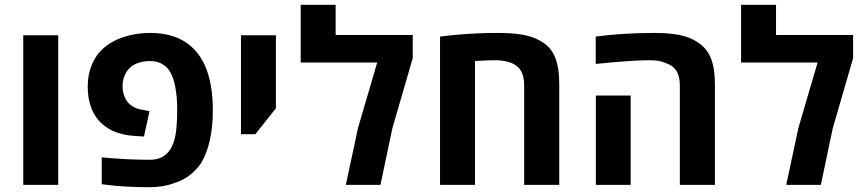

<svg xmlns="http://www.w3.org/2000/svg" viewBox="-20 -780 3656 810"><path d="M78.1 -631.3H225.6V0H78.1Z M432.6 0 409.2 -2.9V-116.2Q511.7 -106 612.8 -106Q659.2 -106 686.5 -134.8Q702.1 -150.4 711.4 -176.8Q720.7 -203.1 723.6 -232.9Q726.1 -257.3 726.8 -274.2Q727.5 -291 727.5 -315.9Q727.5 -346.2 725.6 -368.7Q723.6 -391.1 718.8 -417Q705.6 -482.4 671.9 -504.9Q647.9 -522.5 616.2 -522.5Q586.4 -522.5 564.2 -514.9Q542 -507.3 528.8 -495.1Q514.2 -481.4 505.6 -460.9Q497.1 -440.4 497.1 -417.5Q497.1 -393.1 505.4 -372.3Q513.7 -351.6 528.3 -339.4Q552.2 -319.8 580.6 -316.9L610.8 -311L587.4 -204.1L553.2 -206.1Q496.6 -209 453.6 -229Q409.7 -250.5 384.3 -287.6Q350.1 -337.9 350.1 -415.5Q350.1 -466.3 367.7 -507.8Q385.3 -549.3 415 -575.2Q451.7 -607.9 503.7 -624.5Q555.7 -641.1 612.8 -641.1Q704.1 -641.1 764.6 -601.1Q788.6 -585 808.8 -561Q829.1 -537.1 842.8 -507.3Q877.9 -431.2 877.9 -315.9Q877.9 -243.2 864.7 -186.3Q851.6 -129.4 828.1 -91.8Q807.1 -60.1 776.4 -38.1Q745.6 -16.1 710.9 -6.3Q668.5 9.8 607.9 9.8Q558.1 9.8 508.5 6.8Q459 3.9 432.6 0Z M996.6 -631.3H1144V-323.2L1057.1 -213.9H996.6Z M1490.7 -241.7 1571.3 -516.1H1248.5V-759.8H1396V-632.3H1721.2V-534.7L1635.3 -238.8L1585 0H1439Z M1911.6 -633.8Q1996.6 -641.1 2078.6 -641.1Q2136.2 -641.1 2176 -635Q2215.8 -628.9 2244.6 -615.2Q2274.9 -601.1 2293.9 -581.8Q2313 -562.5 2323.7 -533.2Q2332.5 -508.8 2335.9 -482.4Q2339.4 -456.1 2339.4 -419.4V0H2191.4V-419.4Q2191.4 -463.4 2173.1 -487.8Q2154.8 -512.2 2117.2 -520.5Q2096.7 -525.9 2064.9 -525.9Q2040.5 -525.9 1983.9 -522.5V0H1836.4V-625.5Q1871.6 -630.4 1911.6 -633.8Z M2786.6 -514.6Q2762.7 -525.9 2721.7 -525.9Q2682.1 -525.9 2628.9 -522.2Q2575.7 -518.6 2493.2 -510.3V-625.5Q2541 -632.3 2597.2 -636.2Q2667 -641.1 2735.8 -641.1Q2793 -641.1 2832.8 -634.8Q2872.6 -628.4 2901.4 -614.3Q2931.6 -599.1 2950.7 -579.3Q2969.7 -559.6 2980.5 -530.8Q2989.3 -505.9 2992.7 -480.2Q2996.1 -454.6 2996.1 -419.4V0H2848.1V-419.4Q2848.1 -459 2833 -481.9Q2817.9 -504.9 2786.6 -514.6ZM2493.7 -377H2640.6V0H2493.7Z M3348.6 -241.7 3429.2 -516.1H3106.4V-759.8H3253.9V-632.3H3579.1V-534.7L3493.2 -238.8L3442.9 0H3296.9Z"/></svg>

Font: Viking Open Sans
Style: Bold
Weight: 700
Foundry: Ascender Corporation
Version: Version 2.001